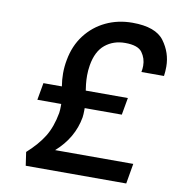

<svg xmlns="http://www.w3.org/2000/svg" viewBox="-81 -795 808 871"><g transform="rotate(10 323.0 -359.5)"><path d="M574 -91 558 2H95L86 -60Q136 -105 163.5 -149.5Q191 -194 203 -260Q205 -275 205 -291Q205 -297 205 -302H95L109 -381H194Q189 -411 189 -440Q189 -472 195 -503Q207 -570 244.5 -619Q282 -668 337.5 -694.5Q393 -721 460 -721Q567 -721 606 -668Q645 -615 645 -551Q645 -530 642 -508H538Q541 -523 541 -537Q541 -571 521.5 -598Q502 -625 443 -625Q389 -625 351 -594Q313 -563 302 -497Q298 -473 298 -450Q298 -446 298.5 -430Q299 -414 304 -381H498L484 -302H313Q313 -296 313 -291Q313 -274 311 -259Q294 -162 214 -91Z"/></g></svg>

Font: Fz Poppins Med
Style: Italic
Weight: 500
Italic angle: -10°
Designer: Ninad Kale (Devanagari), Jonny Pinhorn (Latin)
Foundry: Indian Type Foundry
Version: Vit hóa bi Vntype.Com & FontZin.Com